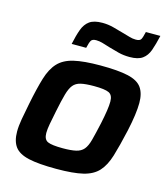

<svg xmlns="http://www.w3.org/2000/svg" viewBox="-110 -812 793 907"><g transform="rotate(15 287.0 -359.0)"><path d="M249 8Q162 8 113.5 -3Q65 -14 45 -41Q25 -68 25 -115Q25 -142 31 -176Q37 -210 46 -255Q62 -335 77.5 -386Q93 -437 120 -466Q147 -495 195.5 -506.5Q244 -518 325 -518Q412 -518 460.5 -507Q509 -496 528.5 -468.5Q548 -441 548 -394Q548 -342 529 -255Q511 -175 495.5 -124Q480 -73 453.5 -44Q427 -15 379.5 -3.5Q332 8 249 8ZM254 -94Q294 -94 318 -99.5Q342 -105 355.5 -121Q369 -137 377.5 -169Q386 -201 398 -255Q406 -293 410 -320Q414 -347 414 -365Q414 -397 394 -406.5Q374 -416 321 -416Q280 -416 256.5 -410.5Q233 -405 220 -389Q207 -373 198 -341Q189 -309 178 -255Q170 -216 165 -189Q160 -162 160 -144Q160 -112 180 -103Q200 -94 254 -94ZM167 -581Q176 -624 187 -654Q198 -684 219.5 -699.5Q241 -715 282 -715Q310 -715 336.5 -708Q363 -701 387 -694Q406 -689 422 -684Q438 -679 454 -679Q474 -679 479.5 -689Q485 -699 491 -726H562Q552 -682 541.5 -652.5Q531 -623 509.5 -607.5Q488 -592 447 -592Q417 -592 392 -598.5Q367 -605 343 -612Q324 -618 307 -623Q290 -628 275 -628Q256 -628 250 -618Q244 -608 238 -581Z"/></g></svg>

Font: Saira SemiBold
Style: Italic
Weight: 600
Italic angle: -12°
Designer: Hector Gatti with collaboration of the Omnibus-Type team
Foundry: Omnibus-Type
Version: Version 1.100; ttfautohint (v1.8.3)